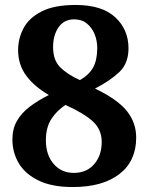

<svg xmlns="http://www.w3.org/2000/svg" viewBox="-20 -744 599 774"><path d="M273 10Q190 10 136 -16Q82 -42 56 -85.5Q30 -129 30 -182Q30 -225 48.5 -257Q67 -289 100 -314Q133 -339 177 -361Q117 -396 85 -440Q53 -484 53 -542Q53 -589 75 -630.5Q97 -672 148 -698Q199 -724 285 -724Q391 -724 444.5 -674.5Q498 -625 498 -549Q498 -489 461.5 -454Q425 -419 363 -387Q453 -344 491 -297Q529 -250 529 -189Q529 -95 461.5 -42.5Q394 10 273 10ZM278 -47Q329 -47 359.5 -82Q390 -117 390 -172Q390 -221 355.5 -253.5Q321 -286 244 -321Q210 -299 187.5 -265Q165 -231 165 -178Q165 -120 196 -83.5Q227 -47 278 -47ZM302 -421Q339 -442 355.5 -472Q372 -502 372 -551Q372 -580 361.5 -606Q351 -632 330.5 -649Q310 -666 279 -666Q238 -666 216 -634Q194 -602 194 -554Q194 -502 222 -473.5Q250 -445 302 -421Z"/></svg>

Font: Noto Serif Vithkuqi
Style: Bold
Weight: 700
Version: Version 1.005